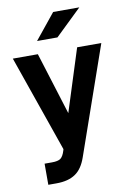

<svg xmlns="http://www.w3.org/2000/svg" viewBox="-95 -779 673 992"><g transform="rotate(-10 241.0 -283.5)"><path d="M393.1 -721.2 254.9 -587.9H147.9L255.9 -721.2ZM275.9 44.9Q255.9 103 219.2 127.9Q181.6 153.8 119.1 153.8H76.2V43H115.2Q146 43 160.2 33.2Q174.3 22.5 183.1 -6.8L185.1 -14.2L8.8 -520H140.1L242.2 -192.9L346.2 -520H473.1Z"/></g></svg>

Font: D-DIN-PRO
Style: Bold
Weight: 700
Designer: Charles Nix
Foundry: Datto Inc.
Version: Version 1.000;hotconv 1.0.109;makeotfexe 2.5.65596